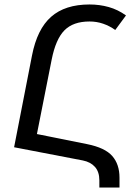

<svg xmlns="http://www.w3.org/2000/svg" viewBox="-20 -744 615 858"><path d="M43 -86 123 -496Q146 -614 208.5 -669Q271 -724 380 -724Q425 -724 466 -712.5Q507 -701 543 -675L495 -610Q470 -628 441 -638Q412 -648 380 -648Q307 -648 268 -608.5Q229 -569 211 -478L145 -145L369 -100Q449 -84 481.5 -47Q514 -10 514 50V94H424V62Q424 24 404.5 2Q385 -20 350 -27Z"/></svg>

Font: Go Noto Current
Style: Regular
Weight: 400
Designer: Monotype Design Team
Foundry: Monotype Imaging Inc.
Version: Version 2.007; ttfautohint (v1.8) -l 8 -r 50 -G 200 -x 14 -D